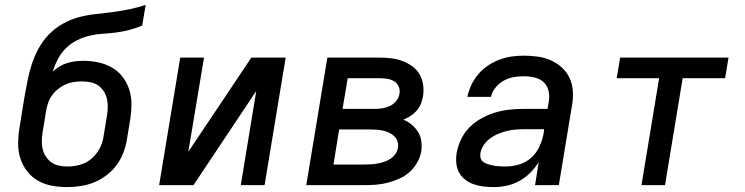

<svg xmlns="http://www.w3.org/2000/svg" viewBox="-20 -755 3040 783"><path d="M255 8Q223 8 192.5 2.5Q162 -3 136 -17.5Q110 -32 91.5 -55.5Q73 -79 63.5 -107.5Q54 -136 54 -167.5Q54 -199 59 -231L79 -355Q85 -389 91.5 -422.5Q98 -456 108.5 -489.5Q119 -523 136 -555Q153 -587 178.5 -613.5Q204 -640 236 -658Q268 -676 302 -685Q336 -694 370 -697.5Q404 -701 438 -705.5Q472 -710 506.5 -717Q541 -724 574 -735L560 -651Q535 -640 508 -633Q481 -626 454 -622.5Q427 -619 401 -617.5Q375 -616 348 -610Q321 -604 295.5 -591.5Q270 -579 249.5 -559Q229 -539 216 -514Q203 -489 195 -463Q208 -475 223 -484Q238 -493 254.5 -498Q271 -503 287.5 -505Q304 -507 320 -507Q352 -507 381.5 -500.5Q411 -494 436.5 -479.5Q462 -465 480 -441.5Q498 -418 507 -390Q516 -362 516 -330.5Q516 -299 511 -268L498 -189Q494 -162 484 -135Q474 -108 457 -84Q440 -60 416 -41.5Q392 -23 365.5 -12Q339 -1 310.5 3.5Q282 8 255 8ZM256 -76Q273 -76 290 -79Q307 -82 324 -89.5Q341 -97 355 -109.5Q369 -122 379 -137Q389 -152 395 -169Q401 -186 403 -203L416 -282Q419 -300 419.5 -317.5Q420 -335 416 -352Q412 -369 403 -383Q394 -397 380.5 -406.5Q367 -416 349.5 -419.5Q332 -423 314 -423Q298 -423 281 -420.5Q264 -418 248 -411Q232 -404 217.5 -392.5Q203 -381 192.5 -366.5Q182 -352 176.5 -336Q171 -320 168 -303L154 -217Q151 -199 150.5 -181.5Q150 -164 154 -147Q158 -130 167.5 -116Q177 -102 190 -92.5Q203 -83 220.5 -79.5Q238 -76 256 -76Z M629 0 715 -520H812L748 -136L1005 -520H1145L1059 0H962L1025 -384L769 0Z M1229 0 1315 -520H1530Q1554 -520 1577.5 -517Q1601 -514 1622 -506Q1643 -498 1661.5 -484.5Q1680 -471 1691 -452Q1702 -433 1705.5 -409.5Q1709 -386 1705 -362Q1702 -346 1696 -331Q1690 -316 1679 -303.5Q1668 -291 1654 -282Q1640 -273 1625 -267Q1644 -259 1659 -246.5Q1674 -234 1684.5 -217.5Q1695 -201 1698 -180Q1701 -159 1698 -138Q1694 -115 1681.5 -92.5Q1669 -70 1650.5 -53.5Q1632 -37 1608.5 -26.5Q1585 -16 1562 -10Q1539 -4 1515.5 -2Q1492 0 1469 0ZM1377 -311H1509Q1525 -311 1540.5 -313.5Q1556 -316 1570.5 -323Q1585 -330 1596 -343.5Q1607 -357 1609 -373Q1612 -388 1606 -402Q1600 -416 1587.5 -423.5Q1575 -431 1560 -433.5Q1545 -436 1530 -436H1398ZM1340 -84H1469Q1482 -84 1495 -85Q1508 -86 1521.5 -88.5Q1535 -91 1548 -95.5Q1561 -100 1573 -108Q1585 -116 1593 -128Q1601 -140 1603 -153Q1605 -166 1601 -178.5Q1597 -191 1588 -199.5Q1579 -208 1567.5 -213.5Q1556 -219 1543.5 -222Q1531 -225 1517.5 -226Q1504 -227 1491 -227H1363Z M1993 8Q1972 8 1951.5 5.5Q1931 3 1912 -3.5Q1893 -10 1877.5 -22Q1862 -34 1852.5 -51Q1843 -68 1841 -88.5Q1839 -109 1842 -130Q1847 -158 1860 -186Q1873 -214 1895 -236Q1917 -258 1944.5 -273Q1972 -288 2001 -296.5Q2030 -305 2059 -308Q2088 -311 2116 -311H2213L2218 -341Q2222 -363 2217 -384.5Q2212 -406 2197 -420Q2182 -434 2160 -439Q2138 -444 2116 -444Q2095 -444 2074.5 -440.5Q2054 -437 2035 -426.5Q2016 -416 2001.5 -398.5Q1987 -381 1982 -360H1886Q1891 -385 1902.5 -409Q1914 -433 1931 -453Q1948 -473 1970.5 -488Q1993 -503 2017.5 -512Q2042 -521 2066.5 -524.5Q2091 -528 2116 -528Q2145 -528 2173.5 -524Q2202 -520 2226.5 -509Q2251 -498 2271 -480Q2291 -462 2302.5 -437.5Q2314 -413 2316 -384.5Q2318 -356 2313 -327L2259 0H2162L2177 -94Q2162 -70 2142 -50Q2122 -30 2097 -16.5Q2072 -3 2045.5 2.5Q2019 8 1993 8ZM2042 -76Q2069 -76 2096.5 -84Q2124 -92 2146 -111.5Q2168 -131 2180 -157.5Q2192 -184 2197 -211L2199 -228H2116Q2099 -228 2081.5 -226.5Q2064 -225 2046 -220.5Q2028 -216 2011 -209Q1994 -202 1978.5 -190.5Q1963 -179 1952.5 -163Q1942 -147 1939 -130Q1938 -121 1939.5 -112.5Q1941 -104 1946.5 -98.5Q1952 -93 1959.5 -89.5Q1967 -86 1975 -84Q1983 -82 1991.5 -80Q2000 -78 2008 -77.5Q2016 -77 2024.5 -76.5Q2033 -76 2042 -76Z M2596 0 2668 -436H2495L2509 -520H2951L2937 -436H2764L2692 0Z"/></svg>

Font: Iosevka Custom Medium Oblique
Style: Regular
Weight: 500
Italic angle: -9°
Designer: Belleve Invis
Foundry: Belleve Invis
Version: Version 27.0.1